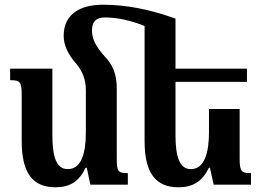

<svg xmlns="http://www.w3.org/2000/svg" viewBox="-20 -783 1112 814"><path d="M250 -631C250 -590 269 -552 303 -513C331 -480 344 -443 344 -401V-222C344 -131 324 -66 267 -66C218 -66 202 -120 202 -211V-492H23V-443C66 -443 72 -436 72 -378V-185C72 -49 119 11 215 11C276 11 315 -13 343 -72H348L363 0H522V-49C481 -49 475 -55 475 -111V-408C475 -465 460 -508 422 -546C381 -592 370 -623 370 -654C370 -690 386 -709 425 -709C475 -709 533 -697 593 -673V-185C593 -49 640 11 737 11C797 11 837 -13 866 -72H870L886 0H1044V-49C1004 -49 996 -55 996 -111V-321H866V-224C866 -133 846 -66 789 -66C741 -66 724 -120 724 -209V-436H1027V-492H724V-704C614 -744 512 -763 417 -763C322 -763 250 -725 250 -631Z"/></svg>

Font: Noto Serif Armenian Condensed
Style: Bold
Weight: 700
Width: 3
Designer: Monotype Design Team
Foundry: Monotype Imaging Inc.
Version: Version 2.008